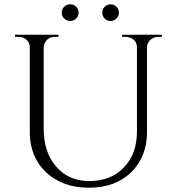

<svg xmlns="http://www.w3.org/2000/svg" viewBox="-20 -862 825 896"><path d="M335.5 -775.5Q324 -764 307.5 -764Q291 -764 279.5 -775.5Q268 -787 268 -803Q268 -819 279.5 -830.5Q291 -842 307.5 -842Q324 -842 335.5 -830.5Q347 -819 347 -803Q347 -787 335.5 -775.5ZM523.5 -775.5Q512 -764 496 -764Q480 -764 468.5 -775.5Q457 -787 457 -803Q457 -819 468.5 -830.5Q480 -842 496 -842Q512 -842 523.5 -830.5Q535 -819 535 -803Q535 -787 523.5 -775.5ZM735 -690H719Q698 -690 682.5 -676.5Q667 -663 666 -643V-247Q666 -130 592 -58Q518 14 395 14Q272 14 195.5 -57.5Q119 -129 119 -246V-640Q119 -670 93 -684Q81 -690 66 -690H50V-700H253V-690H237Q207 -690 192 -667Q185 -656 184 -642V-260Q184 -151 242.5 -84Q301 -17 396 -17Q497 -17 558 -80.5Q619 -144 619 -247V-642Q618 -675 587 -686Q577 -690 566 -690H550V-700H735Z"/></svg>

Font: Cinzel
Style: Regular
Weight: 400
Designer: Natanael Gama
Version: Version 1.001;PS 001.001;hotconv 1.0.56;makeotf.lib2.0.21325